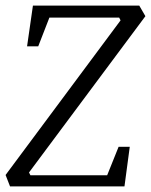

<svg xmlns="http://www.w3.org/2000/svg" viewBox="-31 -668 541 688"><path d="M5 0 -11 -41 401 -595 396 -605H146L106 -502H66L87 -648H468L490 -610L73 -50L78 -40H353L394 -142H434L415 0Z"/></svg>

Font: Faustina Light Light
Style: Italic
Weight: 300
Italic angle: -8°
Version: Version 1.200